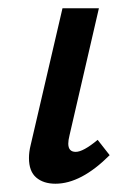

<svg xmlns="http://www.w3.org/2000/svg" viewBox="-20 -438 328 464"><path d="M50 -56Q50 -71 54 -87L131 -418H219L148 -111Q145 -99 145 -91Q145 -71 163 -71Q181 -71 216 -100L245 -63Q176 6 114 6Q85 6 67.5 -9Q50 -24 50 -56Z"/></svg>

Font: Ysabeau Semibold
Style: Italic
Weight: 600
Italic angle: -12°
Designer: Christian Thalmann (Catharsis Fonts)
Version: Version 0.003